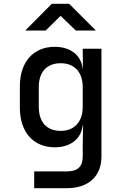

<svg xmlns="http://www.w3.org/2000/svg" viewBox="-20 -805 640 1005"><path d="M377 -645H482L342 -785H251L112 -645H219L297 -722ZM414 -445H413C405 -516 349 -560 267 -560C154 -560 84 -480 84 -354V-241C84 -114 154 -34 267 -34C349 -34 405 -78 413 -149H415L413 -49V14C413 67 387 92 331 92H159V180H331C443 180 511 117 511 15V-550H413ZM298 -120C225 -120 183 -165 183 -246V-349C183 -429 225 -474 298 -474C369 -474 413 -428 413 -349V-246C413 -167 369 -120 298 -120Z"/></svg>

Font: Tekne LDO Medium
Style: Regular
Weight: 500
Monospace: yes
Designer: Alessio Laiso, Mario Rullo, Paolo Rosset
Foundry: Alessio Laiso
Version: Version 1.000;hotconv 1.0.109;makeotfexe 2.5.65596